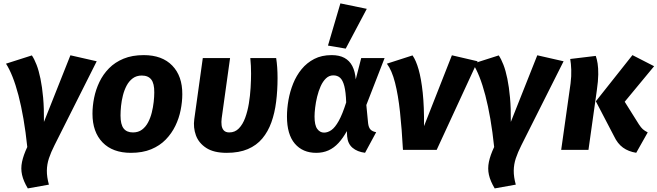

<svg xmlns="http://www.w3.org/2000/svg" viewBox="-20 -868 3808 1112"><path d="M14.7 -499.2 164.6 -547.1Q178.9 -526 191.8 -492.7Q204.7 -459.4 214.4 -412Q224.2 -364.7 229.8 -302.7Q235.4 -240.6 234.5 -161.8L387.8 -547.8L540.1 -513.1L295.5 -26.5Q275.2 13.7 263.5 48.7Q251.9 83.7 251.4 120.2Q250.9 156.7 263.3 201.3L141.1 223.2Q115.9 181.2 107.7 144.7Q99.4 108.2 107.6 69.4Q115.7 30.6 138 -16.7Q128.9 -104.3 115.9 -179.4Q102.9 -254.4 87 -315.6Q71 -376.7 52.6 -423.1Q34.1 -469.5 14.7 -499.2Z M738.4 17.2Q632.6 17.2 574.1 -43.1Q515.6 -103.4 515.6 -209.3Q515.6 -254.1 525.1 -301.4Q534.6 -348.7 555.7 -393Q576.8 -437.3 611.4 -472.5Q646 -507.7 695.8 -528.2Q745.5 -548.8 812.7 -548.8Q919.2 -548.8 977.8 -488Q1036.5 -427.2 1035.8 -322.3Q1035.8 -278.4 1026.3 -230.8Q1016.9 -183.2 995.6 -139.2Q974.3 -95.2 939.9 -59.7Q905.5 -24.2 855.6 -3.5Q805.7 17.2 738.4 17.2ZM749.9 -101Q781.1 -101 802.5 -117.1Q823.9 -133.1 837.7 -159.4Q851.5 -185.6 859.1 -216.2Q866.7 -246.9 870.1 -277.5Q873.5 -308.2 873.5 -332.3Q874.1 -384.4 856 -407.5Q838 -430.5 801.2 -430.5Q770.7 -430.5 749 -414.5Q727.3 -398.4 713.4 -372.2Q699.6 -345.9 691.9 -315.3Q684.1 -284.7 681 -254Q678 -223.4 678 -199.3Q678 -147.2 695.9 -124.1Q713.8 -101 749.9 -101Z M1429.7 -531.6H1579.5Q1583.5 -505.7 1585.5 -477Q1587.5 -448.2 1587.5 -415.9Q1587.5 -344.1 1579.3 -278.9Q1571.2 -213.7 1551.8 -159.7Q1532.5 -105.7 1499.2 -65.9Q1466 -26.1 1415.3 -4.5Q1364.6 17.2 1292.8 17.2Q1218.1 17.2 1174.5 -11.2Q1130.8 -39.7 1114.6 -84.4Q1098.5 -129.2 1105.2 -177.5L1154.5 -531.6H1312.5L1263.8 -182.3Q1261.1 -161.7 1263.4 -142.9Q1265.7 -124.1 1276.3 -112.6Q1287 -101 1308.2 -101Q1340.8 -101 1363.4 -124.2Q1385.9 -147.3 1399.9 -185.3Q1413.9 -223.2 1421.3 -268.4Q1428.7 -313.6 1431.4 -359Q1434.1 -404.4 1434.1 -441Q1434.1 -463.4 1433.1 -486.2Q1432.1 -509.1 1429.7 -531.6Z M1900.8 -548.8Q1945.2 -548.8 1974.7 -532.8Q2004.3 -516.8 2020.5 -485.5Q2036.7 -454.3 2040.3 -408.3L2072 -531.6H2207.4L2101.7 -259.8L2111.9 -154.6Q2114.9 -129.4 2125.8 -117.9Q2136.7 -106.4 2158.7 -102.3L2094.3 16.9Q2049.3 11.3 2021.7 -12.1Q1994.1 -35.5 1990.5 -78.5L1988.9 -108.7Q1966.6 -68.3 1940.5 -39.9Q1914.3 -11.4 1882.5 2.9Q1850.6 17.2 1811.5 17.2Q1733.2 17.2 1687.6 -36Q1642 -89.3 1642 -193.2Q1642 -238.8 1650.6 -288.3Q1659.3 -337.8 1677.9 -384.1Q1696.5 -430.4 1726.8 -467.4Q1757.1 -504.4 1800 -526.6Q1842.9 -548.8 1900.8 -548.8ZM1910.4 -431.5Q1886.2 -431.5 1868 -414.1Q1849.8 -396.7 1837.2 -368.6Q1824.6 -340.5 1816.7 -307.8Q1808.8 -275.2 1805.3 -244.8Q1801.7 -214.5 1801.7 -193.3Q1801.7 -142.7 1817.4 -121.4Q1833 -100 1856.7 -100Q1878.4 -100 1899.4 -114.7Q1920.4 -129.4 1941.8 -167.6Q1963.2 -205.8 1985 -274.9Q1983 -335.6 1974.1 -369.7Q1965.2 -403.7 1949.7 -417.6Q1934.2 -431.5 1910.4 -431.5ZM1879.5 -604 1951.4 -848.4 2104.3 -816.8 1982.3 -586.5Z M2220.7 -499.2 2369.2 -547.1Q2389.2 -519 2404.5 -465.5Q2419.7 -412 2428.3 -331.1Q2436.9 -250.2 2435.8 -137.5L2597.2 -547.8L2746.1 -513.1L2509.1 0H2313.8Q2307.3 -121 2296.7 -219.4Q2286.1 -317.7 2267.9 -389.1Q2249.7 -460.5 2220.7 -499.2Z M2718.7 -499.2 2868.6 -547.1Q2882.9 -526 2895.8 -492.7Q2908.7 -459.4 2918.4 -412Q2928.2 -364.7 2933.8 -302.7Q2939.4 -240.6 2938.5 -161.8L3091.8 -547.8L3244.1 -513.1L2999.5 -26.5Q2979.2 13.7 2967.5 48.7Q2955.9 83.7 2955.4 120.2Q2954.9 156.7 2967.3 201.3L2845.1 223.2Q2819.9 181.2 2811.7 144.7Q2803.4 108.2 2811.6 69.4Q2819.7 30.6 2842 -16.7Q2832.9 -104.3 2819.9 -179.4Q2806.9 -254.4 2791 -315.6Q2775 -376.7 2756.6 -423.1Q2738.1 -469.5 2718.7 -499.2Z M3430.9 -281.3 3642.9 -548.8 3768.4 -484.5 3598.1 -278.7 3680.4 -147.6Q3692.9 -128.6 3703 -119.7Q3713.1 -110.7 3731.4 -101.2L3664.8 16.9Q3619.9 9.8 3588.2 -13.1Q3556.6 -35.9 3536 -79.8ZM3282.5 -526.4 3430.5 -544.2Q3437.2 -525.5 3441.2 -500Q3445.2 -474.5 3444.9 -436.8Q3444.5 -399.2 3436.5 -343.8L3388.2 0H3230.2L3284.5 -384.7Q3289.9 -427.1 3288.5 -463.8Q3287.2 -500.6 3282.5 -526.4Z"/></svg>

Font: Fira Sans Variable
Style: Italic
Weight: 397
Italic angle: -8°
Designer: Carrois Corporate & Edenspiekermann AG
Foundry: Carrois Corporate GbR & Edenspiekermann AG
Version: Version 4.202